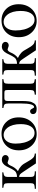

<svg xmlns="http://www.w3.org/2000/svg" viewBox="1009 -1510 510 2569"><g transform="rotate(-90 1264.5 -225.0)"><path d="M495 0H363L254 -164Q228 -203 217.5 -212Q207 -221 182 -225V-67Q182 -40 193 -28.5Q204 -17 234 -16L257 -15V0H23V-15L51 -17Q79 -19 88.5 -30Q98 -41 98 -67V-377Q98 -412 86.5 -422Q75 -432 37 -436V-450H244V-436Q208 -432 195 -419.5Q182 -407 182 -379V-253Q220 -253 248 -270Q258 -276 269 -291.5Q280 -307 287 -320.5Q294 -334 306 -358Q318 -382 323 -392Q357 -456 414 -456Q442 -456 458.5 -442Q475 -428 475 -408Q475 -389 462 -376.5Q449 -364 429 -364Q417 -364 399 -371.5Q381 -379 375 -379Q360 -379 348.5 -364Q337 -349 329 -329Q321 -309 303 -283.5Q285 -258 261 -242V-240Q301 -222 328.5 -196.5Q356 -171 384 -116Q412 -62 442 -34Q459 -18 495 -15Z M979 -231Q979 -126 916.5 -58Q854 10 754 10Q662 10 600 -57.5Q538 -125 538 -228Q538 -332 600 -396Q662 -460 763 -460Q856 -460 917.5 -396.5Q979 -333 979 -231ZM889 -204Q889 -318 839 -382Q799 -432 744 -432Q692 -432 660 -389.5Q628 -347 628 -273Q628 -145 681 -68Q715 -18 771 -18Q826 -18 857.5 -67.5Q889 -117 889 -204Z M1491 -450V-435Q1451 -432 1440 -420.5Q1429 -409 1429 -366V-79Q1429 -40 1440 -29.5Q1451 -19 1490 -15V0H1283V-15Q1321 -18 1333 -29.5Q1345 -41 1345 -74V-379Q1345 -407 1338 -414.5Q1331 -422 1305 -422H1235Q1215 -422 1206.5 -412Q1198 -402 1198 -377V-179Q1198 -156 1197 -140.5Q1196 -125 1193.5 -100Q1191 -75 1184 -58Q1177 -41 1166 -24Q1155 -7 1136 1.5Q1117 10 1093 10Q1023 10 1023 -40Q1023 -58 1035 -68Q1047 -78 1061 -78Q1082 -78 1095 -51Q1108 -24 1116 -24Q1165 -24 1165 -199V-366Q1165 -406 1153.5 -418.5Q1142 -431 1104 -435V-450Z M2009 0H1877L1768 -164Q1742 -203 1731.5 -212Q1721 -221 1696 -225V-67Q1696 -40 1707 -28.5Q1718 -17 1748 -16L1771 -15V0H1537V-15L1565 -17Q1593 -19 1602.5 -30Q1612 -41 1612 -67V-377Q1612 -412 1600.5 -422Q1589 -432 1551 -436V-450H1758V-436Q1722 -432 1709 -419.5Q1696 -407 1696 -379V-253Q1734 -253 1762 -270Q1772 -276 1783 -291.5Q1794 -307 1801 -320.5Q1808 -334 1820 -358Q1832 -382 1837 -392Q1871 -456 1928 -456Q1956 -456 1972.5 -442Q1989 -428 1989 -408Q1989 -389 1976 -376.5Q1963 -364 1943 -364Q1931 -364 1913 -371.5Q1895 -379 1889 -379Q1874 -379 1862.5 -364Q1851 -349 1843 -329Q1835 -309 1817 -283.5Q1799 -258 1775 -242V-240Q1815 -222 1842.5 -196.5Q1870 -171 1898 -116Q1926 -62 1956 -34Q1973 -18 2009 -15Z M2493 -231Q2493 -126 2430.5 -58Q2368 10 2268 10Q2176 10 2114 -57.5Q2052 -125 2052 -228Q2052 -332 2114 -396Q2176 -460 2277 -460Q2370 -460 2431.5 -396.5Q2493 -333 2493 -231ZM2403 -204Q2403 -318 2353 -382Q2313 -432 2258 -432Q2206 -432 2174 -389.5Q2142 -347 2142 -273Q2142 -145 2195 -68Q2229 -18 2285 -18Q2340 -18 2371.5 -67.5Q2403 -117 2403 -204Z"/></g></svg>

Font: STIX Math
Style: Regular
Weight: 400
Designer: MicroPress Inc., with final additions and corrections provided by Coen Hoffman, Elsevier (retired)
Version: Version 1.1.1